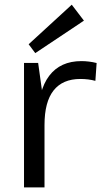

<svg xmlns="http://www.w3.org/2000/svg" viewBox="-20 -813 439 833"><path d="M84.2 -540H145.5L173.1 -341.6V0H84.2ZM145.1 -297Q145.1 -420.5 193.5 -484.2Q241.8 -547.9 333.3 -547.9Q349.4 -547.9 366.2 -545.8Q382.9 -543.8 399.2 -539.6L393.8 -462.2Q363.8 -470.4 328.6 -470.4Q251.9 -470.4 212.5 -420.6Q173.1 -370.8 173.1 -270.7ZM344.1 -723.4 133 -582.6 104.3 -621 291.3 -792.6Z"/></svg>

Font: Pathway Extreme 8pt Thin
Style: Regular
Weight: 100
Designer: Eduardo Rodriguez Tunni
Foundry: Eduardo Rodriguez Tunni
Version: Version 1.000